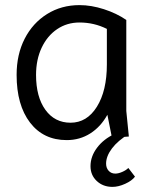

<svg xmlns="http://www.w3.org/2000/svg" viewBox="-20 -534 604 751"><path d="M241 14Q150 14 97.5 -54.5Q45 -123 45 -241Q45 -321 76.5 -382.5Q108 -444 164 -479Q220 -514 291 -514Q337 -514 386.5 -498Q436 -482 474 -456V-100L484 0L418 5L400 -85Q374 -38 333 -12Q292 14 241 14ZM256 -54Q320 -54 359 -116.5Q398 -179 398 -282V-421Q348 -446 291 -446Q242 -446 203.5 -420Q165 -394 143 -347.5Q121 -301 121 -241Q121 -155 157.5 -104.5Q194 -54 256 -54ZM420 197Q383 197 358.5 174Q334 151 334 116Q334 78 359.5 44Q385 10 428 -10H484Q441 16 418 46.5Q395 77 395 106Q395 123 405 134Q415 145 431 145Q443 145 458 138.5Q473 132 482 123L508 157Q496 173 469.5 185Q443 197 420 197Z"/></svg>

Font: Imprima
Style: Regular
Weight: 400
Designer: Eduardo Tunni
Foundry: Eduardo Tunni
Version: Version 1.002; ttfautohint (v1.8.4.7-5d5b);gftools[0.9.23]